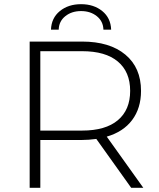

<svg xmlns="http://www.w3.org/2000/svg" viewBox="-20 -899 760 919"><path d="M608 0H666L491 -245C543.7 -260.3 584.2 -286.8 612.5 -324.5C640.8 -362.2 655 -408.7 655 -464C655 -538 630 -595.8 580 -637.5C530 -679.2 461 -700 373 -700H122V0H173V-229H373C393.7 -229 416.3 -230.7 441 -234ZM373 -274H173V-654H373C447.7 -654 504.7 -637.5 544 -604.5C583.3 -571.5 603 -524.7 603 -464C603 -403.3 583.3 -356.5 544 -323.5C504.7 -290.5 447.7 -274 373 -274ZM266.5 -846C239.5 -824 225.3 -794.3 224 -757H261C261.7 -783.7 272.2 -805.2 292.5 -821.5C312.8 -837.8 338 -846 368 -846C398 -846 423.2 -837.8 443.5 -821.5C463.8 -805.2 474.3 -783.7 475 -757H512C510.7 -794.3 496.5 -824 469.5 -846C442.5 -868 408.7 -879 368 -879C327.3 -879 293.5 -868 266.5 -846Z"/></svg>

Font: Montserrat Custom ExtraLight
Style: Regular
Weight: 300
Designer: Julieta Ulanovsky
Foundry: Julieta Ulanovsky
Version: Version 7.200